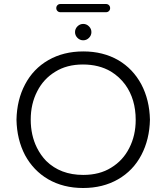

<svg xmlns="http://www.w3.org/2000/svg" viewBox="-20 -940 833 961"><path d="M282.2 -878.9H510.7Q519.5 -878.9 525.4 -884.8Q531.2 -890.6 531.2 -899.4Q531.2 -908.2 525.4 -914.1Q519.5 -919.9 510.7 -919.9H282.2Q273.4 -919.9 267.6 -914.1Q261.7 -908.2 261.7 -899.4Q261.7 -890.6 267.6 -884.8Q273.4 -878.9 282.2 -878.9ZM367.7 -750.5Q379.9 -738.3 396.5 -738.3Q413.1 -738.3 425.3 -750.5Q437.5 -762.7 437.5 -779.3Q437.5 -795.9 425.3 -808.1Q413.1 -820.3 396.5 -820.3Q379.9 -820.3 367.7 -808.1Q355.5 -795.9 355.5 -779.3Q355.5 -762.7 367.7 -750.5ZM105.5 -517.6Q64.5 -440.4 62.5 -340.8Q64.5 -241.2 105.5 -163.1Q147.5 -85.9 220.7 -43Q296.9 1 396 1Q495.1 1 570.8 -42.5Q646.5 -85.9 687.5 -164.1Q728.5 -242.2 730.5 -340.8Q728.5 -439.5 687.5 -517.6Q645.5 -595.7 572.3 -638.7Q496.1 -682.6 397 -682.6Q297.9 -682.6 222.2 -639.2Q146.5 -595.7 105.5 -517.6ZM607.4 -515.6Q659.2 -443.4 659.2 -339.8Q659.2 -261.7 627 -199.2Q595.7 -136.7 536.1 -100.6Q478.5 -64.5 396.5 -64.5Q282.2 -64.5 210.9 -134.8Q183.6 -163.1 165 -200.2Q133.8 -262.7 133.8 -341.3Q133.8 -419.9 166 -482.4Q197.3 -544.9 256.8 -581.1Q314.5 -617.2 395 -617.2Q475.6 -617.2 535.2 -582Q578.1 -555.7 607.4 -515.6Z"/></svg>

Font: FakePearl
Style: ExtraLight
Weight: 300
Version: Version 1.2